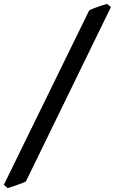

<svg xmlns="http://www.w3.org/2000/svg" viewBox="-74 -801 589 985"><path d="M495.1 -765.1 59.1 129.4Q52.7 133.8 33 141.1Q13.2 148.4 -6.8 155Q-26.9 161.6 -35.2 164.1L-54.2 147L383.3 -747.1Q392.1 -752.9 410.4 -759.8Q428.7 -766.6 447.3 -772.5Q465.8 -778.3 475.1 -780.8Z"/></svg>

Font: Gentium Book Plus
Style: Bold Italic
Weight: 700
Italic angle: -8°
Designer: Victor Gaultney, Annie Olsen, Iska Routamaa, Becca Hirsbrunner
Foundry: SIL International
Version: Version 6.101